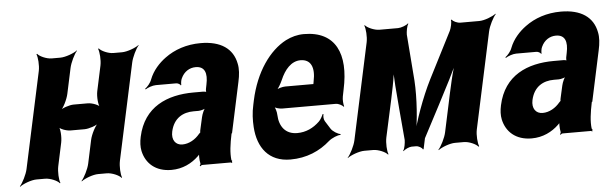

<svg xmlns="http://www.w3.org/2000/svg" viewBox="-42 -689 2712 850"><g transform="rotate(-5 1314.0 -264.0)"><path d="M467 -50 559 -478C564 -502 582 -539 594 -552V-554C579 -542 541 -528 518 -528H480C457 -528 426 -542 417 -554L414 -552C420 -539 423 -502 418 -478L394 -366C389 -342 392 -302 402 -290L404 -292C397 -305 366 -316 347 -316H285C266 -316 232 -305 219 -292L221 -290C237 -302 256 -342 261 -366L285 -478C290 -502 308 -539 320 -552V-554C305 -542 267 -528 244 -528H206C183 -528 152 -542 143 -554L140 -552C146 -539 149 -502 144 -478L52 -50C47 -26 28 11 16 24L17 26C32 14 69 0 92 0H130C153 0 185 14 194 26L196 24C190 11 188 -26 193 -50L215 -153C220 -177 218 -217 208 -229L205 -227C212 -214 242 -203 261 -203H323C342 -203 377 -214 390 -227L389 -229C373 -217 353 -177 348 -153L326 -50C321 -26 302 11 290 24L291 26C306 14 343 0 366 0H404C427 0 459 14 468 26L470 24C464 11 462 -26 467 -50Z M972 -128 1020 -352C1027 -383 1029 -410 1024 -433C1011 -501 957 -538 868 -538C805 -538 751 -519 709 -488C680 -467 651 -436 636 -397C631 -382 616 -365 606 -358L608 -355C618 -362 640 -370 655 -370H745C753 -370 763 -364 765 -359L767 -361C766 -366 768 -383 772 -390C785 -419 810 -434 837 -434C877 -434 889 -404 878 -353L875 -338C873 -331 873 -318 876 -314L880 -317C878 -321 866 -323 860 -323H818C701 -323 596 -279 568 -148C563 -125 562 -104 566 -85C578 -30 620 10 691 10C741 10 782 -11 812 -40C816 -44 822 -50 824 -54L820 -55C818 -51 818 -43 818 -37C818 -26 819 -16 821 -7C822 -5 818 1 817 3L820 5C821 3 826 0 829 0H956C958 0 958 2 959 3L962 1C961 0 961 -2 961 -4C961 -5 964 -7 962 -7L959 -10C955 -43 960 -80 970 -128ZM709 -159C722 -218 764 -240 811 -240H833C844 -240 864 -246 871 -253L868 -256C859 -249 849 -225 846 -211L835 -162C834 -159 831 -145 833 -143L837 -146C835 -148 829 -141 826 -138C807 -115 779 -98 749 -98C719 -98 701 -122 709 -159Z M1327 -538C1298 -538 1272 -531 1246 -518C1172 -479 1108 -390 1081 -265L1077 -246C1069 -211 1068 -178 1070 -147C1076 -55 1124 10 1220 10C1292 10 1351 -16 1397 -57C1411 -69 1438 -80 1449 -79L1451 -83C1439 -84 1416 -98 1408 -111L1386 -146C1381 -154 1380 -169 1383 -177L1379 -178C1376 -170 1367 -153 1359 -146C1332 -120 1299 -104 1260 -104C1208 -104 1181 -140 1179 -192C1179 -206 1172 -226 1167 -233L1166 -229C1173 -223 1190 -218 1204 -218H1441C1453 -218 1470 -209 1475 -202L1477 -204C1474 -212 1472 -234 1475 -248L1481 -278C1515 -434 1468 -538 1327 -538ZM1352 -326 1351 -320C1350 -317 1349 -311 1351 -310L1353 -312C1352 -314 1348 -314 1346 -314H1225C1212 -314 1191 -308 1181 -301L1182 -297C1192 -305 1205 -328 1212 -344C1231 -389 1261 -424 1302 -424C1348 -424 1365 -387 1352 -326Z M1797 -290 1781 -496C1781 -508 1785 -535 1792 -543L1790 -545C1783 -537 1758 -528 1745 -528H1662C1640 -528 1608 -542 1599 -554L1597 -552C1603 -539 1606 -502 1601 -478L1509 -50C1504 -26 1485 11 1473 24V26C1488 14 1526 0 1549 0H1588C1611 0 1643 14 1652 26L1654 24C1648 11 1646 -26 1651 -50L1675 -160C1690 -229 1711 -320 1712 -371L1708 -370C1705 -319 1714 -235 1719 -170L1731 -32C1731 -20 1727 7 1720 15L1722 17C1728 9 1749 0 1759 0H1779C1789 0 1806 9 1808 17L1811 15C1813 7 1818 -20 1821 -32L1895 -173C1929 -240 1976 -325 1995 -378L1991 -379C1970 -326 1951 -233 1936 -162L1912 -50C1907 -26 1888 11 1876 24L1877 26C1892 14 1929 0 1952 0H1991C2014 0 2045 14 2054 26L2057 24C2051 11 2048 -26 2053 -50L2145 -478C2150 -502 2169 -539 2181 -552L2180 -554C2165 -542 2128 -528 2106 -528H2021C2009 -528 1988 -537 1985 -545L1981 -543C1984 -535 1978 -508 1972 -496L1867 -290C1828 -213 1790 -106 1777 -44H1781C1794 -106 1802 -213 1797 -290Z M2573 -128 2621 -352C2628 -383 2630 -410 2625 -433C2612 -501 2558 -538 2469 -538C2406 -538 2352 -519 2310 -488C2281 -467 2252 -436 2237 -397C2232 -382 2217 -365 2207 -358L2209 -355C2219 -362 2241 -370 2256 -370H2346C2354 -370 2364 -364 2366 -359L2368 -361C2367 -366 2369 -383 2373 -390C2386 -419 2411 -434 2438 -434C2478 -434 2490 -404 2479 -353L2476 -338C2474 -331 2474 -318 2477 -314L2481 -317C2479 -321 2467 -323 2461 -323H2419C2302 -323 2197 -279 2169 -148C2164 -125 2163 -104 2167 -85C2179 -30 2221 10 2292 10C2342 10 2383 -11 2413 -40C2417 -44 2423 -50 2425 -54L2421 -55C2419 -51 2419 -43 2419 -37C2419 -26 2420 -16 2422 -7C2423 -5 2419 1 2418 3L2421 5C2422 3 2427 0 2430 0H2557C2559 0 2559 2 2560 3L2563 1C2562 0 2562 -2 2562 -4C2562 -5 2565 -7 2563 -7L2560 -10C2556 -43 2561 -80 2571 -128ZM2310 -159C2323 -218 2365 -240 2412 -240H2434C2445 -240 2465 -246 2472 -253L2469 -256C2460 -249 2450 -225 2447 -211L2436 -162C2435 -159 2432 -145 2434 -143L2438 -146C2436 -148 2430 -141 2427 -138C2408 -115 2380 -98 2350 -98C2320 -98 2302 -122 2310 -159Z"/></g></svg>

Font: Asimov
Style: EdgeExtremeIt
Weight: 500
Designer: Google
Version: Version 2.000980: 2014